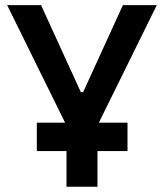

<svg xmlns="http://www.w3.org/2000/svg" viewBox="-20 -713 626 733"><path d="M120.6 -136.2V-244.6H228.5L7.3 -693.4H136.7L288.6 -361.3H297.4L449.2 -693.4H578.6L357.4 -244.6H466.8V-136.2H352.1V0H233.9V-136.2Z"/></svg>

Font: Cascadia Code SemiBold
Style: Regular
Weight: 600
Monospace: yes
Designer: Aaron Bell
Foundry: Saja Typeworks
Version: Version 2404.023; ttfautohint (v1.8.4)